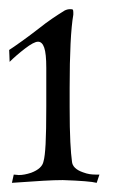

<svg xmlns="http://www.w3.org/2000/svg" viewBox="-20 -693 249 419"><path d="M6 -294 10 -312Q13 -312 16 -311.5Q19 -311 21 -311Q33 -311 48 -316Q72 -325 75 -341Q78 -351 79.5 -378.5Q81 -406 81 -461V-545Q81 -576 76.5 -589Q72 -602 63 -602Q54 -602 34.5 -587Q15 -572 1 -558Q1 -564 0.5 -572Q0 -580 0 -584Q8 -589 27.5 -603Q47 -617 65 -631Q80 -643 94 -652.5Q108 -662 121 -670Q127 -673 133 -673Q138 -673 139 -672Q140 -670 140 -666V-661Q136 -638 134 -598Q132 -558 132 -501V-460Q132 -411 133.5 -383Q135 -355 137 -341Q138 -325 161 -317Q169 -314 175.5 -313Q182 -312 189 -312H197L191 -294Q176 -298 117 -300Q99 -300 73.5 -298.5Q48 -297 6 -294Z"/></svg>

Font: Gideon Roman
Style: Regular
Weight: 400
Designer: Robert E. Leuschke
Foundry: Robert E. Leuschke
Version: Version 2.010